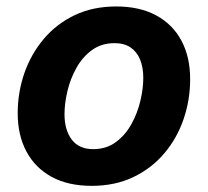

<svg xmlns="http://www.w3.org/2000/svg" viewBox="-20 -573 654 603"><path d="M267.8 10.7Q194 10.7 142.2 -17.6Q90.3 -45.8 63 -97.2Q35.6 -148.5 35.6 -217.2Q35.6 -283 56.5 -343.2Q77.5 -403.4 117.4 -450.7Q157.3 -498 214.6 -525.4Q272 -552.7 345.1 -552.7Q418.6 -552.7 470.6 -524.6Q522.5 -496.5 549.9 -445.1Q577.2 -393.8 577.2 -324.6Q577.2 -258.7 556.4 -198.5Q535.7 -138.2 495.7 -91.1Q455.7 -43.9 398.3 -16.6Q341 10.7 267.8 10.7ZM272.9 -104.6Q313.8 -104.6 343.5 -126.5Q373.3 -148.3 392.4 -182.7Q411.6 -217.1 420.8 -256Q430 -294.9 430 -328.7Q430 -361.5 420 -385.9Q410 -410.3 390.1 -423.9Q370.2 -437.5 339.7 -437.5Q298.9 -437.5 269.1 -415.9Q239.3 -394.3 220.2 -360.1Q201 -325.8 191.8 -287.1Q182.6 -248.3 182.6 -214Q182.6 -165.1 205.1 -134.9Q227.6 -104.6 272.9 -104.6Z"/></svg>

Font: Inter
Style: Italic
Weight: 400
Italic angle: -9.3988°
Designer: Rasmus Andersson
Foundry: rsms
Version: Version 4.001;git-66647c0bb